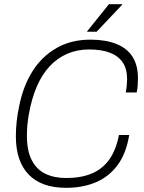

<svg xmlns="http://www.w3.org/2000/svg" viewBox="-20 -888 690 920"><path d="M297 12Q179 12 117.5 -51.5Q56 -115 56 -235Q56 -270 60 -307Q64 -344 72 -380Q91 -476 136 -547Q181 -618 251 -658Q321 -698 413 -698Q486 -698 537.5 -677.5Q589 -657 615 -616Q641 -575 641 -514Q641 -498 640 -481Q639 -464 635 -445H583Q586 -463 587.5 -479Q589 -495 589 -509Q589 -558 568 -589Q547 -620 506.5 -635.5Q466 -651 407 -651Q350 -651 302.5 -630.5Q255 -610 218 -570.5Q181 -531 156 -472.5Q131 -414 118 -339Q116 -326 114 -313Q112 -300 111 -287Q110 -274 109.5 -261.5Q109 -249 109 -237Q109 -165 132.5 -120Q156 -75 198 -55Q240 -35 297 -35Q368 -35 419.5 -56.5Q471 -78 503.5 -123.5Q536 -169 550 -241H599Q585 -153 543.5 -97Q502 -41 439 -14.5Q376 12 297 12ZM396 -736 502 -868H565V-865L443 -736Z"/></svg>

Font: Archivo SemiCondensed Thin
Style: Italic
Weight: 250
Width: 4
Italic angle: -10°
Designer: Hector Gatti
Foundry: Omnibus-Type
Version: Version 2.001